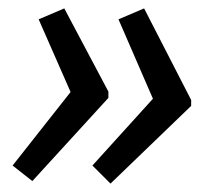

<svg xmlns="http://www.w3.org/2000/svg" viewBox="-20 -491 517 457"><path d="M243 -54 200 -97 344 -256 262 -445 323 -471 435 -253V-239ZM57 -60 10 -97 148 -272 72 -445 133 -471 238 -273V-258Z"/></svg>

Font: Manna Sans
Style: Italic
Weight: 400
Italic angle: -12°
Designer: Monotype Design Team
Foundry: Monotype Imaging Inc.
Version: Version 2.001.1; ttfautohint (v1.8.2)